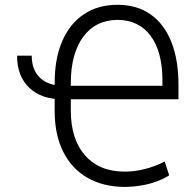

<svg xmlns="http://www.w3.org/2000/svg" viewBox="-20 -757 807 789"><path d="M50.3 -528.3H110.4Q110.4 -470.2 144 -437.7Q177.7 -405.3 237.8 -404.8V-349.1Q149.9 -348.6 99.9 -396.7Q49.8 -444.8 50.3 -528.3ZM492.7 11.2Q403.3 10.7 338.6 -26.9Q273.9 -64.5 239.3 -134.3Q204.6 -204.1 204.6 -301.3V-416Q204.6 -516.1 235.8 -588.1Q267.1 -660.2 325 -698.7Q382.8 -737.3 463.4 -737.3Q542.5 -737.3 598.6 -698Q654.8 -658.7 684.3 -584.2Q713.9 -509.8 713.4 -404.3V-349.1H252.9V-404.3H647.5V-426.3Q647.5 -544.4 599.1 -609.6Q550.8 -674.8 462.9 -675.3Q373 -674.8 322 -605.7Q271 -536.6 271 -415.5V-302.2Q271 -184.1 330.6 -117.4Q390.1 -50.8 494.6 -51.8Q533.2 -51.8 575.7 -62.5Q618.2 -73.2 656.7 -93.3L675.3 -36.6Q652.3 -22 623.3 -11.2Q594.2 -0.5 561 5.1Q527.8 10.7 492.7 11.2Z"/></svg>

Font: Inter Tight Light
Style: Regular
Weight: 300
Designer: Rasmus Andersson
Foundry: rsms
Version: Version 3.004